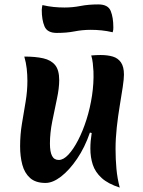

<svg xmlns="http://www.w3.org/2000/svg" viewBox="-20 -828 646 869"><path d="M522 21Q469 4 440 -22.5Q411 -49 400 -82.5Q389 -116 389 -156Q389 -173 390.5 -190Q392 -207 395 -226L387 -228Q364 -161 329 -109.5Q294 -58 256.5 -29Q219 0 186 0Q141 0 116 -22.5Q91 -45 81 -82.5Q71 -120 71 -166Q71 -219 79.5 -269.5Q88 -320 96 -368Q104 -416 104 -462Q104 -490 101 -517Q98 -544 90 -572Q141 -572 176 -564Q211 -556 229.5 -533.5Q248 -511 248 -465Q248 -429 237.5 -380Q227 -331 216.5 -278.5Q206 -226 206 -178Q206 -141 215.5 -122.5Q225 -104 246 -104Q267 -104 289.5 -128Q312 -152 333.5 -193.5Q355 -235 371.5 -287Q388 -339 396.5 -395.5Q405 -452 403 -505Q402 -524 400 -542Q398 -560 393 -577Q404 -578 415 -578.5Q426 -579 435 -579Q467 -579 490.5 -572Q514 -565 527.5 -545.5Q541 -526 541 -490Q541 -471 535.5 -434Q530 -397 522 -349.5Q514 -302 508.5 -251.5Q503 -201 503 -154Q503 -108 507 -64Q511 -20 522 21ZM237 -679Q194 -679 181.5 -708.5Q169 -738 169 -783Q169 -789 170 -794Q171 -799 172 -805Q198 -799 222.5 -796.5Q247 -794 272 -794Q309 -794 344.5 -801Q380 -808 425 -808Q469 -808 481 -778.5Q493 -749 493 -704Q493 -698 492.5 -693Q492 -688 490 -682Q464 -688 440 -690.5Q416 -693 390 -693Q353 -693 317.5 -686Q282 -679 237 -679Z"/></svg>

Font: Merienda
Style: Bold
Weight: 700
Designer: Eduardo Rodriguez Tunni
Foundry: Eduardo Rodriguez Tunni
Version: Version 2.001